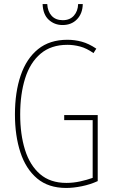

<svg xmlns="http://www.w3.org/2000/svg" viewBox="-20 -921 560 951"><path d="M298 -351H464V-24Q427 -7 385 1.5Q343 10 308 10Q220 10 164 -37Q108 -84 81 -166.5Q54 -249 54 -354Q54 -464 82.5 -547.5Q111 -631 168.5 -677.5Q226 -724 314 -724Q350 -724 385 -714.5Q420 -705 457 -680L443 -658Q409 -682 377 -690.5Q345 -699 314 -699Q233 -699 181 -655Q129 -611 104.5 -533Q80 -455 80 -354Q80 -255 104 -178.5Q128 -102 178.5 -58.5Q229 -15 309 -15Q343 -15 377 -22.5Q411 -30 439 -40V-326H298ZM390 -901Q389 -854 361.5 -825.5Q334 -797 290 -797Q250 -797 221.5 -823Q193 -849 191 -901H214Q216 -864 236 -842.5Q256 -821 291 -821Q326 -821 346 -843.5Q366 -866 367 -901Z"/></svg>

Font: Noto Sans Hebrew ExtraCondensed Thin
Style: Regular
Weight: 100
Width: 2
Designer: Monotype Design Team
Foundry: Monotype Imaging Inc.
Version: Version 2.004; ttfautohint (v1.8.4.7-5d5b)